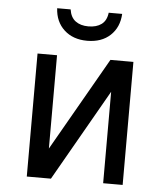

<svg xmlns="http://www.w3.org/2000/svg" viewBox="-52 -777 705 824"><g transform="rotate(5 300.0 -365.5)"><path d="M94 0V-530H178V-128L408 -530H507V0H423V-394L198 0ZM301 -603Q240 -603 202 -638Q164 -673 161 -731H219Q224 -697 245.5 -681Q267 -665 301 -665Q336 -665 357.5 -681Q379 -697 383 -731H441Q438 -673 400.5 -638Q363 -603 301 -603Z"/></g></svg>

Font: Geist Mono
Style: Regular
Weight: 400
Monospace: yes
Designer: Basement.studio, Andrés Briganti, Mateo Zaragoza
Foundry: Basement.studio, Vercel, Andrés Briganti, Guido Ferreyra, Mateo Zaragoza
Version: Version 1.500; ttfautohint (v1.8.4.7-5d5b)